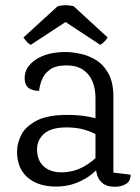

<svg xmlns="http://www.w3.org/2000/svg" viewBox="-20 -705 542 741"><path d="M232.9 -504.2Q257 -504.2 288.7 -497.8Q320.3 -491.5 349.7 -473.8Q379.1 -456.1 398.3 -421.7Q417.6 -387.2 417.6 -331.1V-38.8L484.1 -30.8Q484.1 -5.8 466.2 5Q448.2 15.8 423.3 15.8Q394.3 15.8 377.6 3.4Q361 -9.1 354.7 -30Q348.5 -50.9 348.5 -76.7V-327.2Q348.5 -363.4 336.4 -391.8Q324.3 -420.2 299.6 -436.4Q274.8 -452.6 236.2 -452.6Q195 -452.6 173 -436.6Q150.9 -420.6 141.8 -397.7Q132.7 -374.8 131.1 -354.9Q109.7 -353.3 92.4 -364.1Q75.2 -375 75.2 -404.5Q75.2 -446.7 118.8 -475.5Q162.4 -504.2 232.9 -504.2ZM240.4 -261.6Q285.1 -261.6 322.6 -254.5Q360.2 -247.4 384.3 -235.1L385.5 -158.3Q377.6 -170.1 357.4 -182.5Q337.2 -194.9 306.8 -204.1Q276.4 -213.3 236.7 -213.3Q178.2 -213.3 150.6 -189.2Q123 -165.1 123 -128.8Q123 -86.8 148.2 -63.4Q173.5 -39.9 217.2 -39.9Q262.4 -39.9 301.7 -61.2Q340.9 -82.6 368.6 -115.6L373.6 -74.5Q359.6 -53.1 334 -32.6Q308.3 -12 273.4 1.5Q238.5 15 196.3 15Q126.7 15 86.2 -20.4Q45.8 -55.8 45.8 -119.3Q45.8 -152.4 62.3 -184.8Q78.9 -217.2 121.4 -239.4Q164 -261.6 240.4 -261.6ZM264.3 -680.9 395.4 -560.5Q390.7 -552.8 383.7 -545.1Q376.7 -537.4 367 -531.9L204.7 -638.5H261.2L98.5 -531.9Q88.7 -537.6 82.5 -544.8Q76.3 -552 70.6 -560.5L202.5 -680.9Q218.6 -685.1 234.6 -684.9Q250.6 -684.6 264.3 -680.9Z"/></svg>

Font: Karma Variable Light
Style: Regular
Weight: 300
Designer: Joana Correia
Foundry: Indian Type Foundry
Version: Version 3.000